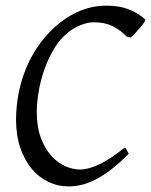

<svg xmlns="http://www.w3.org/2000/svg" viewBox="-20 -650 537 683"><path d="M496.1 -581.1Q496.6 -580.6 496.6 -579.1Q496.6 -576.2 492.7 -570.3Q487.3 -562 478.8 -551.8Q470.2 -541.5 460.7 -531.5Q451.2 -521.5 444.8 -516.1L430.2 -520Q410.2 -542 381.6 -556.4Q353 -570.8 313 -570.8Q293.5 -570.8 269 -561.5Q244.6 -552.2 225.1 -537.1Q194.3 -513.2 172.6 -477.1Q150.9 -440.9 137.2 -401.1Q123.5 -361.3 117.2 -322Q110.8 -282.7 110.8 -252Q110.8 -198.7 125.2 -159.9Q139.6 -121.1 162.4 -95.9Q185.1 -70.8 212.2 -58.8Q239.3 -46.9 265.1 -46.9Q292.5 -46.9 330.8 -64.2Q369.1 -81.5 423.8 -125Q426.3 -124 428.2 -120.8Q430.2 -117.7 432.1 -114.3Q434.1 -110.8 435.5 -107.7Q437 -104.5 438 -103Q404.8 -69.8 375.7 -47.4Q346.7 -24.9 320.3 -11.5Q293.9 2 270 7.6Q246.1 13.2 223.1 13.2Q186.5 13.2 152.8 -2.7Q119.1 -18.6 93.5 -48.8Q67.9 -79.1 52.5 -123.3Q37.1 -167.5 37.1 -224.1Q37.1 -270 46.1 -317.6Q55.2 -365.2 74.2 -410.4Q93.3 -455.6 123 -496.3Q152.8 -537.1 193.8 -569.8Q229.5 -597.7 270.8 -613.8Q312 -629.9 357.9 -629.9Q406.2 -629.9 440.4 -615.7Q474.6 -601.6 496.1 -581.1Z"/></svg>

Font: Akkhara
Style: Italic
Weight: 400
Italic angle: -7°
Designer: J. Victor Gaultney
Version: Version 1.00 June 13, 2006, initial release